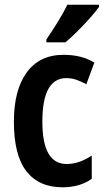

<svg xmlns="http://www.w3.org/2000/svg" viewBox="-20 -786 444 816"><path d="M246 10Q145 10 92 -58.5Q39 -127 39 -269Q39 -403 93.5 -478Q148 -553 250 -553Q290 -553 322.5 -544.5Q355 -536 381 -520L347 -428Q325 -440 304.5 -447Q284 -454 262 -454Q160 -454 160 -269Q160 -89 263 -89Q291 -89 318 -98.5Q345 -108 370 -125V-26Q319 10 246 10ZM401 -766V-757Q387 -737 362 -709Q337 -681 309 -653Q281 -625 258 -606H177V-618Q202 -655 226 -693.5Q250 -732 266 -766Z"/></svg>

Font: Avrile Sans Condensed SemiBold
Style: Regular
Weight: 600
Width: 3
Designer: Monotype Design Team
Foundry: Monotype Imaging Inc.
Version: Version 2.001;September 10, 2019;FontCreator 11.5.0.2425 64-